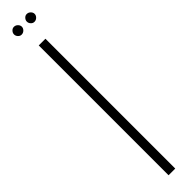

<svg xmlns="http://www.w3.org/2000/svg" viewBox="-297 -774 731 731"><g transform="rotate(-45 69.0 -408.0)"><path d="M34 -816Q43 -816 49.5 -809.5Q56 -803 56 -795Q56 -787 49.5 -780.5Q43 -774 34 -774Q26 -774 20 -780.5Q14 -787 14 -795Q14 -803 20 -809.5Q26 -816 34 -816ZM103 -816Q112 -816 118.5 -809.5Q125 -803 125 -795Q125 -787 118.5 -780.5Q112 -774 103 -774Q95 -774 89 -780.5Q83 -787 83 -795Q83 -803 89 -809.5Q95 -816 103 -816ZM51 -699H87V0H51Z"/></g></svg>

Font: Moniqa ExtLt Narrow Display
Style: Regular
Weight: 200
Width: 4
Designer: Rajesh Rajput
Foundry: Rajesh Rajput
Version: Version 1.000